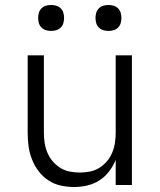

<svg xmlns="http://www.w3.org/2000/svg" viewBox="-20 -742 640 770"><path d="M277 8Q250 8 223 2Q196 -4 173.5 -19Q151 -34 134.5 -56Q118 -78 108 -103.5Q98 -129 94.5 -156Q91 -183 91 -210V-520H156V-210Q156 -190 159 -169.5Q162 -149 170 -130Q178 -111 191 -95.5Q204 -80 221.5 -69Q239 -58 259.5 -54Q280 -50 300 -50Q320 -50 340.5 -54Q361 -58 378.5 -69Q396 -80 409 -95.5Q422 -111 430 -130Q438 -149 441 -169.5Q444 -190 444 -210V-520H509V0H444V-101Q434 -76 417.5 -54.5Q401 -33 378.5 -18.5Q356 -4 329.5 2Q303 8 277 8ZM415 -618Q404 -618 394 -621Q384 -624 376.5 -631.5Q369 -639 366 -649Q363 -659 363 -670Q363 -681 366 -691Q369 -701 376.5 -708.5Q384 -716 394 -719Q404 -722 415 -722Q426 -722 436 -719Q446 -716 453.5 -708.5Q461 -701 464 -691Q467 -681 467 -670Q467 -659 464 -649Q461 -639 453.5 -631.5Q446 -624 436 -621Q426 -618 415 -618ZM185 -618Q174 -618 164 -621Q154 -624 146.5 -631.5Q139 -639 136 -649Q133 -659 133 -670Q133 -681 136 -691Q139 -701 146.5 -708.5Q154 -716 164 -719Q174 -722 185 -722Q196 -722 206 -719Q216 -716 223.5 -708.5Q231 -701 234 -691Q237 -681 237 -670Q237 -659 234 -649Q231 -639 223.5 -631.5Q216 -624 206 -621Q196 -618 185 -618Z"/></svg>

Font: Iosevka Aile Light
Style: Regular
Weight: 300
Designer: Belleve Invis
Foundry: Belleve Invis
Version: Version 27.3.5; ttfautohint (v1.8.4)